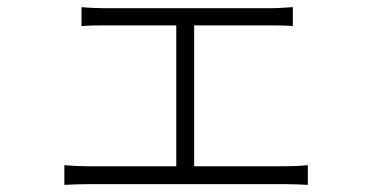

<svg xmlns="http://www.w3.org/2000/svg" viewBox="-20 -522 1040 537"><path d="M523 -57V-451H733C755 -451 780 -451 799 -449V-502C781 -501 758 -499 733 -499H271C258 -499 229 -500 208 -502V-449C229 -451 259 -451 271 -451H473V-57H226C205 -57 182 -58 160 -60V-5C183 -6 206 -7 226 -7H779C794 -7 821 -6 841 -5V-60C822 -58 801 -57 779 -57Z"/></svg>

Font: Genne Gothic Light
Style: Regular
Weight: 300
Designer: Ryoko NISHIZUKA (kana & ideographs); Paul D. Hunt (Latin, Greek & Cyrillic); Wenlong ZHANG (bopomofo); Sandoll Communica
Foundry: Adobe Systems Incorporated
Version: Version 1.004;PS 1.004;hotconv 16.6.51;makeotf.lib2.5.65220